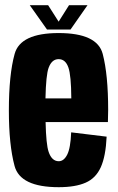

<svg xmlns="http://www.w3.org/2000/svg" viewBox="-20 -734 467 758"><path d="M212 5Q60 5 37.5 -78.8Q15 -162.5 15 -297.5Q15 -439 37.8 -521.2Q60.5 -603.5 211.5 -603.5Q364 -603.5 385.5 -521.2Q407 -439 407 -300.5Q407 -274 406 -252H160Q162 -163.5 172 -134.5Q184.5 -97.5 212 -97.5Q232 -97.5 245.2 -123.2Q258.5 -149 261 -211.5L401 -194.5Q397.5 -117.5 378 -74Q358.5 -30.5 318 -12.8Q277.5 5 212 5ZM159.5 -345.5H261.5Q261 -436.5 250 -467.5Q238.5 -500.5 211.5 -500.5Q184.5 -500.5 172 -466.5Q161.5 -438.5 159.5 -345.5ZM165.5 -617.5 97.5 -713.5H170L211.5 -648.5L252.5 -713.5H325.5L258.5 -617.5Z"/></svg>

Font: Anybody Condensed Regular
Style: Bold
Weight: 700
Width: 3
Designer: Tyler Finck
Foundry: Etcetera Type Company
Version: Version 1.010; ttfautohint (v1.8.3) -l 8 -r 50 -G 200 -x 14 